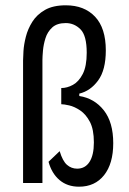

<svg xmlns="http://www.w3.org/2000/svg" viewBox="-20 -690 485 724"><path d="M278 14Q234 14 204.5 -11Q175 -36 163 -80L205 -120Q216 -83 232.5 -68.5Q249 -54 271 -54Q301 -54 317.5 -79.5Q334 -105 334 -153Q334 -202 319 -230.5Q304 -259 282.5 -273.5Q261 -288 241 -292.5Q221 -297 211 -297V-358Q233 -358 255 -370Q277 -382 292 -411Q307 -440 307 -491Q307 -556 283.5 -579.5Q260 -603 228 -603Q195 -603 177 -586.5Q159 -570 151.5 -546Q144 -522 142 -499Q140 -476 140 -464V0H67V-462Q67 -473 68.5 -497.5Q70 -522 77.5 -551.5Q85 -581 102 -608Q119 -635 149.5 -652.5Q180 -670 228 -670Q298 -670 338.5 -627Q379 -584 379 -500Q379 -426 350 -386.5Q321 -347 279 -337V-328Q336 -319 371.5 -274Q407 -229 407 -150Q407 -73 372.5 -29.5Q338 14 278 14Z"/></svg>

Font: Bricolage Grotesque 10pt Condensed Light
Style: Regular
Weight: 300
Width: 3
Designer: Mathieu Triay
Foundry: Atelier Triay
Version: Version 1.000; ttfautohint (v1.8.4.7-5d5b);gftools[0.9.32]